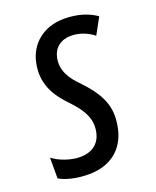

<svg xmlns="http://www.w3.org/2000/svg" viewBox="-123 -613 561 690"><g transform="rotate(-20 157.0 -268.0)"><path d="M98 10C182 10 236 -35 252 -108C266 -175 257 -228 182 -306C147 -341 124 -377 134 -424C141 -458 168 -480 207 -480C237 -480 268 -469 293 -449L327 -511C298 -532 256 -546 205 -546C124 -546 71 -498 57 -432C45 -374 57 -318 120 -255C168 -204 184 -168 174 -121C165 -81 135 -59 90 -59C54 -59 11 -75 -13 -94V-15C9 -1 51 10 98 10Z"/></g></svg>

Font: Noto Sans ExtraCondensed
Style: Italic
Weight: 400
Width: 2
Italic angle: -12°
Designer: Monotype Design Team
Foundry: Monotype Imaging Inc.
Version: Version 2.013